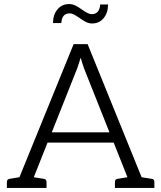

<svg xmlns="http://www.w3.org/2000/svg" viewBox="-20 -929 797 949"><path d="M730 -45Q743 -44 743 -29V0H548V-29Q548 -44 561 -45L610 -53L542 -224H215L147 -53L197 -45Q210 -43 210 -29V0H14V-29Q14 -43 27 -45L76 -53L344 -711H413L680 -53ZM236 -275H521L395 -592Q386 -617 379 -644L362 -592ZM475 -907H514Q514 -866 492.5 -839.5Q471 -813 435 -813Q420 -813 405.5 -820Q391 -827 372 -841Q354 -853 344 -858Q334 -863 324 -863Q286 -863 283 -815H242Q242 -856 264 -882.5Q286 -909 322 -909Q337 -909 352 -902Q367 -895 386 -881Q389 -879 399 -872.5Q409 -866 417.5 -862.5Q426 -859 433 -859Q453 -859 463.5 -871.5Q474 -884 475 -907Z"/></svg>

Font: Aleo Light
Style: Regular
Weight: 300
Designer: Alessio Laiso
Foundry: Alessio Laiso
Version: Version 2.000